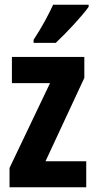

<svg xmlns="http://www.w3.org/2000/svg" viewBox="-20 -786 401 806"><path d="M352 -757V-766H203C182 -721 156 -672 121 -619V-606H214C260 -649 325 -719 352 -757ZM342 0V-109H171L334 -459V-547H30V-437H190L20 -81V0Z"/></svg>

Font: Noto Sans Armenian ExtraCondensed
Style: Regular
Weight: 400
Width: 2
Designer: Monotype Design Team
Foundry: Monotype Imaging Inc.
Version: Version 2.008